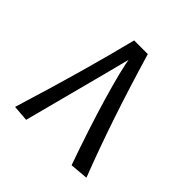

<svg xmlns="http://www.w3.org/2000/svg" viewBox="-139 -602 718 718"><g transform="rotate(45 219.5 -243.0)"><path d="M246.1 -491.2Q286.1 -355.5 326.4 -235.4Q366.7 -115.2 410.6 -2L338.4 4.4Q314 -64.5 291.7 -132.3Q269.5 -200.2 252 -260Q234.4 -319.8 223.1 -365.5Q211.9 -411.1 209 -435.1H212.9Q199.7 -382.8 184.3 -324.2Q168.9 -265.6 148.2 -186.5Q127.4 -107.4 98.1 4.4L34.7 -0.5Q80.6 -148.9 114 -267.6Q147.5 -386.2 173.8 -491.2Z"/></g></svg>

Font: Markazi Text
Style: Regular
Weight: 400
Designer: Borna Izadpanah (Arabic designer), Fiona Ross (Arabic design director) and Florian Runge (Latin designer)
Foundry: Borna Izadpanah and Florian Runge
Version: Version 1.000